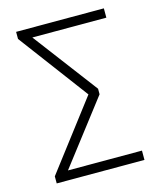

<svg xmlns="http://www.w3.org/2000/svg" viewBox="-105 -760 699 837"><g transform="rotate(-15 245.0 -342.0)"><path d="M443 -642H109L328 -352V-327L109 -42H443V0H47V-32L281 -339L47 -652V-684H443Z"/></g></svg>

Font: FiraGO ExtraLight
Style: Regular
Weight: 200
Designer: bBox Type
Foundry: bBox Type GmbH
Version: Version 1.001